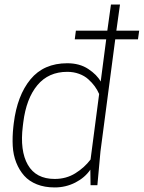

<svg xmlns="http://www.w3.org/2000/svg" viewBox="-20 -820 636 850"><path d="M222.2 9.8Q177.7 9.8 143.3 -3.9Q108.9 -17.6 87.2 -42Q65.4 -66.4 52 -100.1Q38.6 -133.8 36.4 -173.8Q34.2 -213.9 39.1 -258.8L41 -274.9Q56.2 -397.5 115 -468.8Q173.8 -540 277.8 -540Q332.5 -540 370.8 -514.6Q409.2 -489.3 425.8 -459L450.2 -646H311L315.9 -684.1H455.1L471.2 -799.8H511.2L495.1 -684.1H596.2L590.8 -646H490.2L424.8 -149.9L411.1 0H380.9L379.9 -68.8Q355.5 -33.2 313.2 -11.7Q271 9.8 222.2 9.8ZM277.8 -502Q194.8 -502 145.5 -442.9Q96.2 -383.8 83 -277.8L81.1 -262.2Q67.4 -152.8 103.3 -90.3Q139.2 -27.8 222.2 -27.8Q273.4 -27.8 313.7 -53Q354 -78.1 380.9 -113.8L418.9 -403.8Q411.1 -421.9 399.4 -438Q387.7 -454.1 370.8 -469.2Q354 -484.4 329.8 -493.2Q305.7 -502 277.8 -502Z"/></svg>

Font: Cooper Hewitt
Style: Light Italic
Weight: 704
Designer: Village Type and Design LLC
Foundry: Cooper Hewitt Smithsonian Design Museum
Version: 1.000